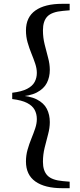

<svg xmlns="http://www.w3.org/2000/svg" viewBox="-20 -810 418 1006"><path d="M44 -291V-324Q94 -330 122 -344.5Q150 -359 161.5 -380.5Q173 -402 173 -428Q173 -451 164.5 -476.5Q156 -502 144.5 -530Q133 -558 124.5 -588Q116 -618 116 -650Q116 -720 165.5 -755Q215 -790 306 -790H345V-756L310 -753Q252 -748 228.5 -724Q205 -700 205 -651Q205 -613 214 -577Q223 -541 232 -507.5Q241 -474 241 -444Q241 -406 225.5 -375.5Q210 -345 173 -325.5Q136 -306 69 -303V-311Q136 -308 173 -289Q210 -270 225.5 -239.5Q241 -209 241 -170Q241 -140 232 -106.5Q223 -73 214 -36.5Q205 0 205 38Q205 85 228.5 109.5Q252 134 310 139L345 142V176H306Q215 176 165.5 141Q116 106 116 36Q116 4 124.5 -26Q133 -56 144.5 -84Q156 -112 164.5 -137.5Q173 -163 173 -186Q173 -213 161.5 -234.5Q150 -256 122 -270.5Q94 -285 44 -291Z"/></svg>

Font: Noto Serif SC ExtraLight SemiBold
Style: Regular
Weight: 600
Version: Version 2.002-H1;hotconv 1.1.0;makeotfexe 2.6.0